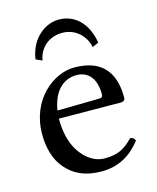

<svg xmlns="http://www.w3.org/2000/svg" viewBox="-102 -717 651 798"><g transform="rotate(-15 223.5 -318.0)"><path d="M334 -499 361 -511C347 -596 296 -646 226 -646C167 -646 103 -597 91 -511L118 -499C128 -557 174 -589 226 -589C280 -589 323 -552 334 -499ZM124 -282C143 -395 213 -404 237 -404C275 -404 320 -383 320 -299C320 -290 316 -285.2 305 -285ZM386 -93C349 -55 320 -39 262 -39C226 -39 184 -60 153 -111C133 -144 121 -190 121 -248L387 -246C399 -246 406 -252 406 -263C406 -347 376 -437 237 -437C150 -437 37 -354 37 -202C37 -146 51 -92 84 -54C118 -14 165 10 237 10C313 10 367 -25 407 -77C404 -87 398 -92 386 -93Z"/></g></svg>

Font: Libertinus Math
Style: Regular
Weight: 400
Designer: Philipp H. Poll
Foundry: Khaled Hosny
Version: Version 6.2